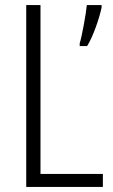

<svg xmlns="http://www.w3.org/2000/svg" viewBox="-20 -734 444 754"><path d="M83 0H384V-51H139V-714H83ZM379 -705V-714H321C318 -680 301 -588 293 -564V-553H322C345 -589 371 -664 379 -705Z"/></svg>

Font: Noto Sans Devanagari Condensed Light
Style: Regular
Weight: 300
Width: 3
Designer: Jelle Bosma - Monotype Design Team
Foundry: Monotype Imaging Inc.
Version: Version 2.004